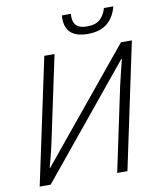

<svg xmlns="http://www.w3.org/2000/svg" viewBox="-98 -995 882 1071"><g transform="rotate(-10 343.5 -459.5)"><path d="M39 0 191 -714H249L147 -234Q139 -196 129 -157Q119 -118 112 -93H115L625 -714H687L536 0H478L578 -473Q587 -513 597.5 -555Q608 -597 614 -621L611 -622L101 0ZM452 -792Q326 -792 326 -901Q326 -903 326 -908.5Q326 -914 327 -919H378Q377 -914 377 -910Q377 -906 377 -903Q377 -869 395.5 -851.5Q414 -834 456 -834Q504 -834 529 -857Q554 -880 565 -919H618Q602 -857 561.5 -824.5Q521 -792 452 -792Z"/></g></svg>

Font: Noto Sans Light
Style: Italic
Weight: 300
Italic angle: -12°
Designer: Monotype Design Team
Foundry: Monotype Imaging Inc.
Version: Version 2.013; ttfautohint (v1.8.4.7-5d5b)